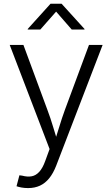

<svg xmlns="http://www.w3.org/2000/svg" viewBox="-20 -776 587 1004"><path d="M66.4 197.8 81.5 140.6 96.2 142.6Q123.5 149.9 145.8 145.8Q168 141.6 185.5 122.3Q203.1 103 216.3 66.4L239.3 3.4L30.8 -541H102.5L227.5 -202.6Q244.6 -157.2 257.8 -112.5Q271 -67.9 284.7 -24.4H262.2Q276.4 -67.9 289.8 -112.5Q303.2 -157.2 319.8 -202.6L445.3 -541H516.6L273.9 90.3Q258.3 130.4 237.3 156.2Q216.3 182.1 189 194.8Q161.6 207.5 127 207.5Q108.4 207.5 92.5 204.6Q76.7 201.7 66.4 197.8ZM190.9 -621.6H125V-624.5L244.1 -756.3H302.2L421.9 -624.5V-621.6H355L273.4 -715.3Z"/></svg>

Font: Inter 17pt Light
Style: Regular
Weight: 300
Version: Version 4.001;git-66647c0bb